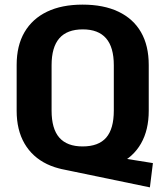

<svg xmlns="http://www.w3.org/2000/svg" viewBox="-20 -730 715 830"><path d="M242 0 290 -81 641 -25 628 80ZM337 10Q247 10 183.5 -20.5Q120 -51 86 -109.5Q52 -168 52 -251V-449Q52 -533 86 -591Q120 -649 183.5 -679.5Q247 -710 337 -710Q428 -710 492 -679.5Q556 -649 589.5 -591Q623 -533 623 -449V-251Q623 -168 589.5 -109.5Q556 -51 492 -20.5Q428 10 337 10ZM337 -97Q406 -97 439 -135Q472 -173 472 -252V-448Q472 -526 438.5 -564.5Q405 -603 338 -603Q270 -603 236.5 -564.5Q203 -526 203 -448V-252Q203 -173 236.5 -135Q270 -97 337 -97Z"/></svg>

Font: Pathway Extreme SemiCondensed
Style: Bold
Weight: 700
Width: 4
Version: Version 1.001;gftools[0.9.26]